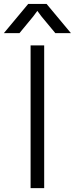

<svg xmlns="http://www.w3.org/2000/svg" viewBox="-58 -966 384 986"><path d="M99.1 -732.9H168.9V0H99.1ZM-38.1 -795.9 86.9 -945.8H181.2L306.2 -795.9H226.1L154.8 -881.8L133.8 -910.2L112.8 -881.8L42 -795.9Z"/></svg>

Font: Kreadon
Style: Regular
Weight: 400
Designer: kohakuno
Foundry: StudioGnu
Version: Version 1.000;Glyphs 3.1.2 (3151)